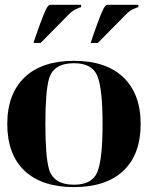

<svg xmlns="http://www.w3.org/2000/svg" viewBox="-20 -762 616 787"><path d="M117.2 -585.9 127 -615.2Q163.1 -719.7 174.8 -734.4Q180.7 -742.2 185.5 -742.2H312.5V-732.4Q307.6 -732.4 292.5 -725.1Q275.9 -717.3 263.2 -704.1L146.5 -585.9ZM351.6 -585.9 361.3 -615.2Q397.5 -719.7 409.2 -734.4Q415 -742.2 419.9 -742.2H546.9V-732.4Q542 -732.4 526.9 -725.1Q510.3 -717.3 497.6 -704.1L380.9 -585.9ZM283.2 -4.9Q357.4 -4.9 378.9 -56.6Q400.4 -109.4 400.4 -253.9Q400.4 -398.4 378.9 -451.2Q357.4 -502.9 283.2 -502.9Q199.2 -502.9 180.7 -438.5Q166 -386.7 166 -253.9Q166 -121.1 180.7 -69.3Q199.2 -4.9 283.2 -4.9ZM80.1 -62.5Q9.8 -129.9 9.8 -253.9Q9.8 -377 81.1 -445.3Q152.3 -512.7 283.2 -512.7Q414.1 -512.7 485.4 -445.3Q556.6 -377 556.6 -253.9Q556.6 -129.9 486.3 -62.5Q415 4.9 283.2 4.9Q151.4 4.9 80.1 -62.5Z"/></svg>

Font: spinweradC
Style: Bold
Weight: 700
Width: 7
Version: Version 0.3